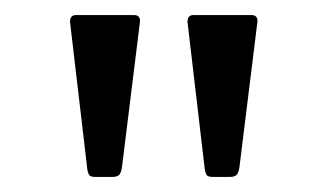

<svg xmlns="http://www.w3.org/2000/svg" viewBox="-20 -762 433 255"><path d="M298 -540Q297 -533 294.5 -530Q292 -527 285 -527H263Q257 -527 255 -529Q253 -531 252 -537L229 -733Q229 -742 237 -742H314Q322 -742 322 -734ZM142 -540Q141 -533 138.5 -530Q136 -527 129 -527H107Q101 -527 99 -529Q97 -531 96 -537L73 -733Q73 -742 81 -742H158Q166 -742 166 -734Z"/></svg>

Font: Libre Franklin Light
Style: Regular
Weight: 300
Designer: Pablo Impallari, Rodrigo Fuenzalida
Foundry: Impallari Type
Version: Version 1.002; ttfautohint (v1.5)